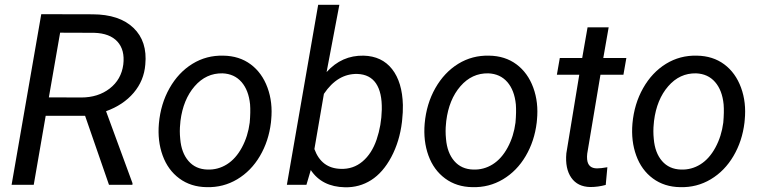

<svg xmlns="http://www.w3.org/2000/svg" viewBox="-20 -770 3173 800"><path d="M334.5 -287.6H170.4L120.6 0H28.3L151.9 -710.9L365.7 -710.4Q477.5 -710 536.1 -653.8Q594.7 -597.7 585.4 -501Q580.1 -434.1 536.9 -383.3Q493.7 -332.5 421.9 -306.6L532.2 -6.3L531.7 0H434.1ZM183.6 -364.3 318.4 -363.8Q388.7 -363.8 437 -401.1Q485.4 -438.5 493.7 -501Q501 -562 469.2 -596.7Q437.5 -631.3 372.6 -633.3L230.5 -633.8Z M910.6 -538.1Q977.1 -537.1 1024.4 -502Q1071.8 -466.8 1094.5 -405Q1117.2 -343.3 1109.9 -270L1108.9 -259.3Q1099.6 -182.1 1063 -119.9Q1026.4 -57.6 968.3 -22.9Q910.2 11.7 840.8 9.8Q774.9 8.8 727.3 -26.4Q679.7 -61.5 657.7 -122.1Q635.7 -182.6 642.1 -255.4Q649.4 -337.4 686.5 -402.8Q723.6 -468.3 782 -504.2Q840.3 -540 910.6 -538.1ZM731 -254.9Q727.5 -224.1 731 -190.9Q735.8 -133.3 765.4 -99.1Q794.9 -64.9 844.2 -63.5Q888.2 -62 925.3 -85.2Q962.4 -108.4 987.8 -155.3Q1013.2 -202.1 1020.5 -259.3Q1024.4 -304.2 1022 -335Q1016.1 -394 986.3 -428.2Q956.5 -462.4 907.2 -464.4Q838.9 -465.8 791 -410.6Q743.2 -355.5 731.9 -266.1Z M1654.8 -261.7Q1645 -180.7 1610.4 -115.7Q1575.7 -50.8 1526.4 -19.5Q1477.1 11.7 1417 10.3Q1321.3 8.3 1274.9 -61.5L1256.8 0H1175.3L1305.7 -750H1394L1340.8 -469.7Q1404.3 -540 1495.1 -538.1Q1571.3 -536.1 1613.8 -481.9Q1656.2 -427.7 1658.7 -332.5Q1659.2 -301.3 1655.8 -272ZM1570.8 -313Q1572.3 -384.3 1546.9 -422.1Q1521.5 -460 1469.2 -461.9Q1386.7 -463.9 1329.6 -378.9L1290 -148.9Q1319.3 -68.4 1399.9 -66.4Q1451.7 -64.5 1490.5 -97.2Q1529.3 -129.9 1549.3 -188.7Q1569.3 -247.6 1570.8 -313Z M2018.1 -538.1Q2084.5 -537.1 2131.8 -502Q2179.2 -466.8 2201.9 -405Q2224.6 -343.3 2217.3 -270L2216.3 -259.3Q2207 -182.1 2170.4 -119.9Q2133.8 -57.6 2075.7 -22.9Q2017.6 11.7 1948.2 9.8Q1882.3 8.8 1834.7 -26.4Q1787.1 -61.5 1765.1 -122.1Q1743.2 -182.6 1749.5 -255.4Q1756.8 -337.4 1793.9 -402.8Q1831.1 -468.3 1889.4 -504.2Q1947.8 -540 2018.1 -538.1ZM1838.4 -254.9Q1835 -224.1 1838.4 -190.9Q1843.3 -133.3 1872.8 -99.1Q1902.3 -64.9 1951.7 -63.5Q1995.6 -62 2032.7 -85.2Q2069.8 -108.4 2095.2 -155.3Q2120.6 -202.1 2127.9 -259.3Q2131.8 -304.2 2129.4 -335Q2123.5 -394 2093.8 -428.2Q2064 -462.4 2014.6 -464.4Q1946.3 -465.8 1898.4 -410.6Q1850.6 -355.5 1839.4 -266.1Z M2516.1 -656.2 2493.7 -528.3H2589.8L2577.6 -458.5H2481.9L2426.8 -129.9Q2425.3 -117.2 2426.3 -106.4Q2429.7 -68.4 2467.8 -68.4Q2483.9 -68.4 2510.7 -73.2L2503.9 0.5Q2472.2 9.3 2439.5 9.3Q2386.7 8.3 2360.4 -29.5Q2334 -67.4 2339.8 -131.3L2393.6 -458.5H2300.3L2312.5 -528.3H2405.8L2428.2 -656.2Z M2883.8 -538.1Q2950.2 -537.1 2997.6 -502Q3044.9 -466.8 3067.6 -405Q3090.3 -343.3 3083 -270L3082 -259.3Q3072.8 -182.1 3036.1 -119.9Q2999.5 -57.6 2941.4 -22.9Q2883.3 11.7 2814 9.8Q2748 8.8 2700.4 -26.4Q2652.8 -61.5 2630.9 -122.1Q2608.9 -182.6 2615.2 -255.4Q2622.6 -337.4 2659.7 -402.8Q2696.8 -468.3 2755.1 -504.2Q2813.5 -540 2883.8 -538.1ZM2704.1 -254.9Q2700.7 -224.1 2704.1 -190.9Q2709 -133.3 2738.5 -99.1Q2768.1 -64.9 2817.4 -63.5Q2861.3 -62 2898.4 -85.2Q2935.5 -108.4 2960.9 -155.3Q2986.3 -202.1 2993.7 -259.3Q2997.6 -304.2 2995.1 -335Q2989.3 -394 2959.5 -428.2Q2929.7 -462.4 2880.4 -464.4Q2812 -465.8 2764.2 -410.6Q2716.3 -355.5 2705.1 -266.1Z"/></svg>

Font: Roboto
Style: Italic
Weight: 400
Italic angle: -12°
Designer: Google
Version: Version 2.134; 2016; ttfautohint (v1.6)